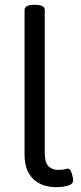

<svg xmlns="http://www.w3.org/2000/svg" viewBox="-20 -772 337 798"><path d="M126 -752Q166 -752 166 -730V-140Q166 -95 182 -80.5Q198 -66 220 -66Q242 -66 249 -68.5Q256 -71 263 -71Q270 -71 274.5 -61Q279 -51 281.5 -39.5Q284 -28 284 -24Q284 -10 271.5 -4Q259 2 241.5 4Q224 6 211 6Q192 6 170 0.5Q148 -5 128 -19.5Q108 -34 95 -61Q82 -88 82 -132V-730Q82 -752 122 -752Z"/></svg>

Font: Asap VF Beta
Style: Regular
Weight: 400
Designer: Pablo Cosgaya
Foundry: Pablo Cosgaya
Version: Version 1.007